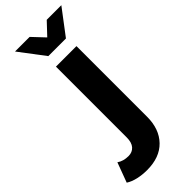

<svg xmlns="http://www.w3.org/2000/svg" viewBox="-396 -790 1032 1032"><g transform="rotate(-45 120.0 -274.5)"><path d="M32 202Q-4 202 -37 194.5Q-70 187 -93 172L-51 59Q-24 78 15 78Q44 78 61.5 58.5Q79 39 79 0V-538H235V-1Q235 92 182 147Q129 202 32 202ZM90 -607 -19 -751H92L157 -682L222 -751H333L224 -607Z"/></g></svg>

Font: Montserrat
Style: Bold
Weight: 700
Designer: Julieta Ulanovsky
Foundry: Julieta Ulanovsky
Version: Version 9.000; ttfautohint (v1.8.4.7-5d5b)